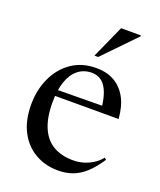

<svg xmlns="http://www.w3.org/2000/svg" viewBox="-136 -804 752 900"><g transform="rotate(20 240.5 -354.0)"><path d="M268 -503Q319.5 -503 357.8 -481.2Q396 -459.5 418.8 -417.5Q441.5 -375.5 446 -314H120.5L121 -344L392.5 -346.5L354.5 -326.5Q350 -376.5 337.8 -409.2Q325.5 -442 305 -458.5Q284.5 -475 255 -475Q215.5 -475 187 -452.5Q158.5 -430 143.2 -387Q128 -344 128 -282.5Q128 -205.5 149.8 -155.8Q171.5 -106 212.5 -82.5Q253.5 -59 311 -59Q337 -59 361.5 -66Q386 -73 408.2 -86.8Q430.5 -100.5 447 -121.5L456 -114Q426 -68.5 396 -41.2Q366 -14 333 -2Q300 10 261 10Q197.5 10 146.8 -19Q96 -48 66.8 -103.5Q37.5 -159 37.5 -238Q37.5 -310 64.8 -370.2Q92 -430.5 143.8 -466.8Q195.5 -503 268 -503ZM238 -554.5 311.5 -718H410V-713L256.5 -554.5Z"/></g></svg>

Font: Newsreader 60pt
Style: Regular
Weight: 400
Designer: Hugues Gentile
Foundry: Production Type
Version: Version 1.003